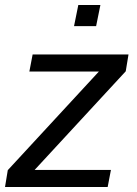

<svg xmlns="http://www.w3.org/2000/svg" viewBox="-26 -745 546 765"><path d="M-6 0 5 -67 368 -460H91L104 -528H486L475 -461L112 -68H416L403 0ZM269 -641 286 -725H374L357 -641Z"/></svg>

Font: Libra Sans Modern
Style: Italic
Weight: 400
Italic angle: -12°
Foundry: Stefan Peev, Context Ltd
Version: Version 1.000